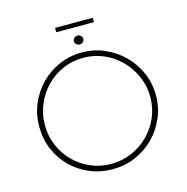

<svg xmlns="http://www.w3.org/2000/svg" viewBox="-127 -1018 1117 1147"><g transform="rotate(-15 431.5 -444.5)"><path d="M71 -352Q71 -427 99 -492.5Q127 -558 176.5 -608Q226 -658 291.5 -686Q357 -714 431 -714Q505 -714 570.5 -685.5Q636 -657 686 -607.5Q736 -558 764.5 -492.5Q793 -427 793 -352Q793 -278 764.5 -212.5Q736 -147 686.5 -97.5Q637 -48 571.5 -20Q506 8 431 8Q356 8 291 -19Q226 -46 176.5 -94.5Q127 -143 99 -208.5Q71 -274 71 -352ZM106 -351Q106 -284 131 -224.5Q156 -165 200.5 -120.5Q245 -76 304 -50.5Q363 -25 429 -25Q497 -25 556.5 -50.5Q616 -76 661 -120.5Q706 -165 732 -224.5Q758 -284 758 -352Q758 -419 732 -478.5Q706 -538 661.5 -583.5Q617 -629 557.5 -655Q498 -681 431 -681Q362 -681 302.5 -654.5Q243 -628 199 -582Q155 -536 130.5 -476.5Q106 -417 106 -351ZM403 -791Q403 -802 412 -810Q421 -818 433 -818Q444 -818 452.5 -810Q461 -802 461 -791Q461 -779 452.5 -771Q444 -763 433 -763Q421 -763 412 -771Q403 -779 403 -791ZM315 -897H548V-870H315Z"/></g></svg>

Font: Josefin Sans ExtraLight
Style: Regular
Weight: 250
Designer: Santiago Orozco
Foundry: Typemade
Version: Version 2.000